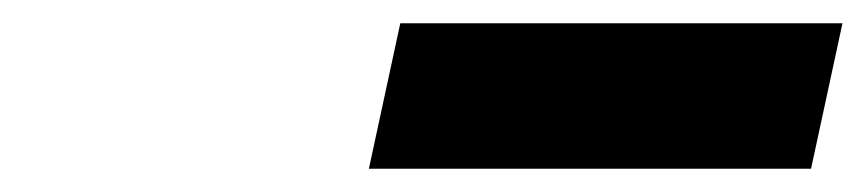

<svg xmlns="http://www.w3.org/2000/svg" viewBox="-20 -786 744 165"><path d="M324 -766H704L677 -641H297Z"/></svg>

Font: Azeret Mono ExtraBold
Style: Italic
Weight: 800
Italic angle: -12°
Designer: Martin Vácha
Foundry: Displaay
Version: Version 1.000; Glyphs 3.0.3, build 3074